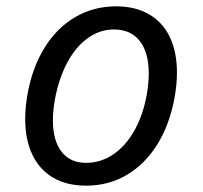

<svg xmlns="http://www.w3.org/2000/svg" viewBox="-20 -580 640 606"><path d="M59.5 -204.5Q59.5 -242 67 -284Q82.5 -368.5 121.5 -430.8Q160.5 -493 218.2 -526.5Q276 -560 346.5 -560Q407 -560 450.2 -535Q493.5 -510 516 -463Q538.5 -416 538.5 -351Q538.5 -314 531 -272Q515.5 -187 476.5 -124.2Q437.5 -61.5 380 -27.8Q322.5 6 252 6Q191 6 147.8 -19.2Q104.5 -44.5 82 -92Q59.5 -139.5 59.5 -204.5ZM443 -280Q449.5 -316 449.5 -348.5Q449.5 -414.5 421 -450.8Q392.5 -487 339.5 -487Q295.5 -487 257.8 -460.2Q220 -433.5 193 -383.8Q166 -334 153.5 -267Q147 -231.5 147 -200Q147 -136.5 174.2 -101.2Q201.5 -66 251.5 -66Q297.5 -66 336.8 -92.2Q376 -118.5 403.5 -166.8Q431 -215 443 -280Z"/></svg>

Font: JuliaMono Italic
Style: Regular
Weight: 400
Italic angle: -9°
Monospace: yes
Designer: cormullion
Foundry: corm
Version: Version 0.049; ttfautohint (v1.8.4)